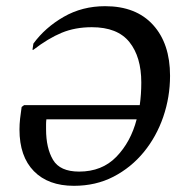

<svg xmlns="http://www.w3.org/2000/svg" viewBox="-20 -591 613 621"><path d="M219 10Q136 10 89.5 -37.5Q43 -85 43 -172Q43 -189 45 -207.5Q47 -226 50 -245L58 -251H432Q437 -286 437 -324Q437 -407 398.5 -455Q360 -503 277 -503Q223 -503 179.5 -485Q136 -467 88 -430H85L88 -450Q126 -502 186 -536.5Q246 -571 320 -571Q420 -571 475 -510.5Q530 -450 530 -346Q530 -277 508 -213Q486 -149 445 -99Q404 -49 347 -19.5Q290 10 219 10ZM129 -173Q129 -112 151.5 -74Q174 -36 236 -36Q310 -36 356.5 -84Q403 -132 422 -205H130Q129 -197 129 -189Q129 -181 129 -173Z"/></svg>

Font: Spectral SC Medium
Style: Italic
Weight: 500
Italic angle: -10°
Designer: Jean-Baptiste Levee
Foundry: Production Type
Version: Version 2.001